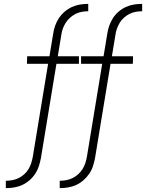

<svg xmlns="http://www.w3.org/2000/svg" viewBox="-20 -755 790 990"><path d="M288 215V177H289Q305 177 321.5 174Q338 171 353.5 163.5Q369 156 382.5 144Q396 132 405.5 117Q415 102 420 86Q425 70 428 54L507 -426H398V-465H514L533 -580Q536 -601 543 -621.5Q550 -642 562 -661Q574 -680 591.5 -695Q609 -710 629 -719Q649 -728 670 -731.5Q691 -735 712 -735H713V-697Q696 -697 679.5 -694Q663 -691 648 -683.5Q633 -676 619.5 -664Q606 -652 597 -637Q588 -622 582.5 -606Q577 -590 575 -574L557 -465H666L665 -426H550L470 60Q466 81 459.5 101.5Q453 122 440 141Q427 160 409.5 175Q392 190 372 199Q352 208 331 211.5Q310 215 289 215ZM10 215V177Q27 177 43.5 174Q60 171 75.5 163.5Q91 156 104.5 144Q118 132 127 117Q136 102 141 86Q146 70 149 54L228 -426H119L120 -465H235L254 -580Q257 -601 264 -621.5Q271 -642 283.5 -661Q296 -680 313.5 -695Q331 -710 351 -719Q371 -728 392 -731.5Q413 -735 434 -735H435V-697H434Q418 -697 401.5 -694Q385 -691 370 -683.5Q355 -676 341.5 -664Q328 -652 318.5 -637Q309 -622 303.5 -606Q298 -590 296 -574L278 -465H387V-426H271L191 60Q187 81 180.5 101.5Q174 122 161.5 141Q149 160 131.5 175Q114 190 94 199Q74 208 53 211.5Q32 215 11 215Z"/></svg>

Font: Iosevka Etoile Extralight
Style: Italic
Weight: 200
Italic angle: -9°
Designer: Belleve Invis
Foundry: Belleve Invis
Version: Version 22.1.2; ttfautohint (v1.8.4)